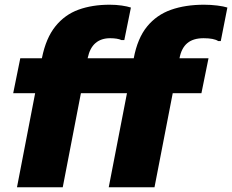

<svg xmlns="http://www.w3.org/2000/svg" viewBox="-20 -794 984 814"><path d="M52 0 158 -549Q175 -633 215 -682.5Q255 -732 313 -753Q371 -774 445 -774Q472 -774 496 -770.5Q520 -767 535 -762L507 -624H495Q487 -628 474.5 -630Q462 -632 447 -632Q409 -632 385 -611.5Q361 -591 352 -549L246 0ZM36 -399 66 -547H652L622 -399ZM441 0 547 -547Q563 -632 603.5 -681.5Q644 -731 705 -752.5Q766 -774 845 -774Q874 -774 901.5 -770.5Q929 -767 944 -762L916 -620H905Q896 -626 880.5 -629Q865 -632 843 -632Q799 -632 774 -611Q749 -590 741 -547L635 0ZM425 -399 454 -547H864L834 -399Z"/></svg>

Font: Kufam ExtraBold
Style: Italic
Weight: 800
Italic angle: -11°
Designer: Artur Schmal
Foundry: Original Type
Version: Version 1.301; ttfautohint (v1.8.3)